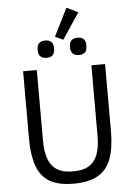

<svg xmlns="http://www.w3.org/2000/svg" viewBox="-67 -1110 812 1171"><g transform="rotate(-5 339.0 -524.5)"><path d="M88 -698H172V-266Q172 -200 188 -154.5Q204 -109 240.5 -86Q277 -63 339 -63Q401 -63 437.5 -86Q474 -109 490 -154.5Q506 -200 506 -266V-698H590V-286Q590 -185 565.5 -118.5Q541 -52 485 -20Q429 12 336 12Q243 12 189 -20Q135 -52 111.5 -118.5Q88 -185 88 -286ZM455 -1027 349 -868 300 -891 385 -1061ZM238 -767Q213 -767 200.5 -780Q188 -793 188 -814V-826Q188 -847 200.5 -860Q213 -873 238 -873Q264 -873 276 -860Q288 -847 288 -826V-814Q288 -793 276 -780Q264 -767 238 -767ZM436 -767Q411 -767 398.5 -780Q386 -793 386 -814V-826Q386 -847 398.5 -860Q411 -873 436 -873Q462 -873 474 -860Q486 -847 486 -826V-814Q486 -793 474 -780Q462 -767 436 -767Z"/></g></svg>

Font: IBM Plex Sans
Style: Regular
Weight: 400
Designer: Mike Abbink, Paul van der Laan, Pieter van Rosmalen
Foundry: Bold Monday
Version: Version 3.201